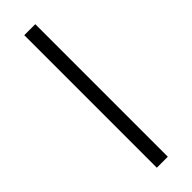

<svg xmlns="http://www.w3.org/2000/svg" viewBox="-253 -749 758 758"><g transform="rotate(-45 126.0 -370.0)"><path d="M95.5 0V-740H157V0Z"/></g></svg>

Font: Encode Sans Semi Expanded Light
Style: Regular
Weight: 300
Width: 6
Designer: Multiple Designers
Foundry: Impallari Type
Version: Version 2.000